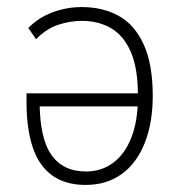

<svg xmlns="http://www.w3.org/2000/svg" viewBox="-20 -515 509 543"><path d="M222 8Q165 8 127.5 -19Q90 -46 72.5 -98.5Q55 -151 55 -226V-251H383V-214H77L92 -230Q92 -125 125 -77.5Q158 -30 223 -30Q267 -30 300 -54.5Q333 -79 351.5 -126Q370 -173 370 -240V-246Q370 -322 350 -368Q330 -414 294.5 -435Q259 -456 211 -456Q179 -456 145 -445Q111 -434 82 -404L60 -436Q90 -466 129.5 -480.5Q169 -495 211 -495Q271 -495 316 -470Q361 -445 386.5 -389Q412 -333 412 -244Q412 -168 389.5 -111Q367 -54 324.5 -23Q282 8 222 8Z"/></svg>

Font: Nunito Sans 10pt Condensed ExtraLight
Style: Regular
Weight: 250
Width: 3
Designer: Vernon Adams
Foundry: Vernon Adams
Version: Version 3.101;gftools[0.9.27]